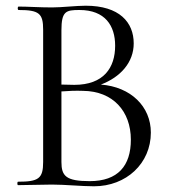

<svg xmlns="http://www.w3.org/2000/svg" viewBox="-20 -648 598 672"><path d="M258 -613C348 -613 383 -558 383 -488C383 -411 343 -351 240 -351L195 -352V-542C195 -609 211 -613 258 -613ZM294 -14C211 -14 195 -32 195 -81V-328C220 -330 245 -331 271 -330C375 -329 438 -259 438 -159C438 -68 393 -14 294 -14ZM43 0 162 -2C207 -2 266 4 309 4C422 4 508 -76 508 -184C508 -275 438 -344 333 -352C402 -378 448 -430 448 -496C448 -570 398 -628 280 -628C247 -628 196 -622 162 -622C118 -622 77 -625 45 -625C41 -625 41 -613 45 -613C117 -613 131 -601 131 -544V-81C131 -23 115 -12 43 -12C40 -12 40 0 43 0Z"/></svg>

Font: Cormorant Garamond
Style: Regular
Weight: 400
Designer: Christian Thalmann (Catharsis Fonts)
Foundry: Catharsis Fonts
Version: Version 4.002;Glyphs 3.4 (3410)